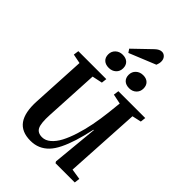

<svg xmlns="http://www.w3.org/2000/svg" viewBox="-326 -1288 1437 1437"><g transform="rotate(45 392.0 -570.0)"><path d="M317.9 -996.1 455.1 -1127.9Q482.4 -1153.8 507.8 -1153.8Q527.8 -1153.8 542 -1138.2Q556.2 -1122.6 556.2 -1098.1Q556.2 -1077.6 546.9 -1055.2L335.9 -969.2ZM236.8 -855Q236.8 -887.7 259.5 -908.9Q282.2 -930.2 315.9 -930.2Q350.6 -930.2 370.4 -911.6Q390.1 -893.1 390.1 -860.8Q390.1 -827.6 367.7 -806.9Q345.2 -786.1 311 -786.1Q276.4 -786.1 256.6 -804.4Q236.8 -822.8 236.8 -855ZM453.1 -855Q453.1 -887.7 475.8 -908.9Q498.5 -930.2 533.2 -930.2Q566.9 -930.2 585.9 -911.6Q605 -893.1 605 -860.8Q605 -828.1 582.8 -807.1Q560.5 -786.1 526.9 -786.1Q492.2 -786.1 472.7 -804.4Q453.1 -822.8 453.1 -855ZM692.9 -655.8 658.2 -56.2 743.2 -43 737.8 0H534.2L526.9 -12.2L562 -377.9H558.1Q539.6 -293.9 520.3 -232.7Q501 -171.4 477.3 -123Q453.6 -74.7 425.3 -45.4Q397 -16.1 361.6 -1Q326.2 14.2 282.2 14.2Q187 14.2 144 -46.1Q101.1 -106.4 107.9 -229L130.9 -657.2L56.2 -671.9L62 -713.9H357.9L353 -671.9L272 -654.8L249 -225.1Q244.1 -134.8 261 -100.3Q277.8 -65.9 325.2 -65.9Q360.4 -65.9 391.8 -92.8Q423.3 -119.6 447.3 -165Q471.2 -210.4 491.2 -273.2Q511.2 -335.9 524.7 -404.8Q538.1 -473.6 546.9 -550.8L558.1 -655.8L480 -671.9L485.8 -713.9H770L765.1 -671.9Z"/></g></svg>

Font: Literata SemiBold
Style: Italic
Weight: 650
Italic angle: -2.39999°
Designer: Latin by Veronika Burian and Jose Scaglione. Greek by Irene Vlachou. Cyrillic by Vera Evstafieva
Foundry: TypeTogether
Version: Version 3.021